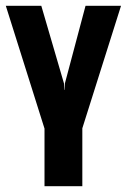

<svg xmlns="http://www.w3.org/2000/svg" viewBox="-22 -640 436 660"><path d="M131 0V-198L-2 -620H120L198 -353L199 -331H200L201 -353L272 -620H394L261 -199V0Z"/></svg>

Font: Smooch Sans ExtraBold
Style: Regular
Weight: 800
Designer: Robert E. Leuschke
Foundry: Robert E. Leuschke
Version: Version 1.010